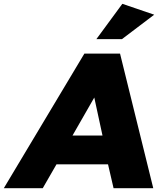

<svg xmlns="http://www.w3.org/2000/svg" viewBox="-75 -986 862 1006"><path d="M491 -125 520 0H728L554 -705H367L-55 0H149L221 -125ZM419 -475 462 -276H305ZM430 -781H564L733 -909L566 -966Z"/></svg>

Font: Geom Black
Style: Bold Italic
Weight: 900
Italic angle: -10°
Version: Version 1.102